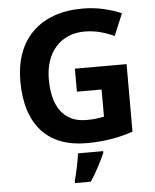

<svg xmlns="http://www.w3.org/2000/svg" viewBox="-61 -775 847 1048"><g transform="rotate(-5 362.0 -251.5)"><path d="M360.8 -400.9H644V-30.8Q615.7 -21.5 586.9 -13.9Q558.1 -6.3 527.1 -1.2Q496.1 3.9 462.2 6.8Q428.2 9.8 390.1 9.8Q310.1 9.8 248.3 -13.9Q186.5 -37.6 144.3 -84.2Q102.1 -130.9 80.1 -199.5Q58.1 -268.1 58.1 -357.9Q58.1 -441.9 82.5 -509.8Q106.9 -577.6 154.5 -625.2Q202.1 -672.9 271.7 -698.5Q341.3 -724.1 431.2 -724.1Q488.3 -724.1 543 -711.9Q597.7 -699.7 643.1 -680.2L592.8 -559.1Q559.6 -575.7 517.8 -586.9Q476.1 -598.1 430.2 -598.1Q380.4 -598.1 340.6 -580.8Q300.8 -563.5 272.5 -531.7Q244.1 -500 229 -455.1Q213.9 -410.2 213.9 -355Q213.9 -302.2 224.4 -258.5Q234.9 -214.8 257.3 -183.1Q279.8 -151.4 315.2 -133.8Q350.6 -116.2 399.9 -116.2Q432.1 -116.2 454.3 -119.1Q476.6 -122.1 496.1 -126V-274.9H360.8ZM307.1 208Q311.5 193.4 315.9 174.6Q320.3 155.8 324.5 136Q328.6 116.2 332 96.7Q335.4 77.1 337.4 61H475.1V70.8Q460 104.5 439.9 142.8Q419.9 181.2 394 221.2H307.1Z"/></g></svg>

Font: Droid Sans
Style: Bold
Weight: 700
Foundry: Ascender Corporation
Version: Version 1.00 build 112